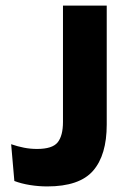

<svg xmlns="http://www.w3.org/2000/svg" viewBox="-20 -659 456 689"><path d="M149.5 10Q118.5 10 87.5 5Q56.5 0 31.5 -9.5L20 -141.5Q43 -133.5 66 -129Q89 -124.5 113 -124.5Q168 -124.5 187 -148.2Q206 -172 206 -221.5V-639H363V-212Q363 -102.5 314 -46.2Q265 10 149.5 10Z"/></svg>

Font: Anek Gujarati
Style: Bold
Weight: 700
Version: Version 1.003